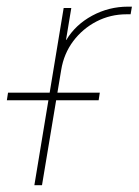

<svg xmlns="http://www.w3.org/2000/svg" viewBox="-72 -546 409 566"><path d="M29.3 0 115.7 -522.5H138.2L122.6 -428.2H123.5Q150.4 -473.1 199.7 -499.8Q249 -526.4 305.2 -526.4Q309.6 -526.4 311 -526.4Q312.5 -526.4 316.9 -526.4L313 -503.9Q310.1 -503.9 307.9 -503.9Q305.7 -503.9 301.3 -503.9Q253.4 -503.9 212.4 -482.7Q171.4 -461.4 143.8 -424.6Q116.2 -387.7 108.4 -339.8L51.8 0ZM-51.8 -250.5 -48.3 -272.9H222.2L218.8 -250.5Z"/></svg>

Font: Inter 28pt Thin
Style: Italic
Weight: 250
Italic angle: -9.3988°
Designer: Rasmus Andersson
Foundry: rsms
Version: Version 4.001;git-66647c0bb